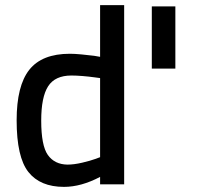

<svg xmlns="http://www.w3.org/2000/svg" viewBox="-20 -720 785 750"><path d="M465 -700V0H371V-29Q297 10 230 10Q137 10 91 -48Q45 -106 45 -250Q45 -385 94.5 -447.5Q144 -510 253 -510Q271 -510 297.5 -507.5Q324 -505 348 -502L371 -498V-700ZM243 -77Q269 -77 301 -84.5Q333 -92 352 -99L371 -106V-415Q370 -415 348.5 -418Q327 -421 302.5 -423Q278 -425 259 -425Q195 -425 168 -383Q141 -341 141 -249Q141 -151 167 -114.5Q193 -78 243 -77ZM665 -695V-452H573V-695Z"/></svg>

Font: TitilliumText22L Lt
Style: Medium
Weight: 500
Designer: Campivisivi
Foundry: Campivisivi
Version: 1.000